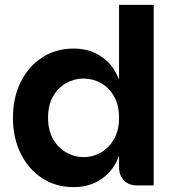

<svg xmlns="http://www.w3.org/2000/svg" viewBox="-20 -760 718 787"><path d="M282 7Q209 7 153 -29.5Q97 -66 65 -130.5Q33 -195 33 -277Q33 -360 65 -424Q97 -488 153 -524.5Q209 -561 282 -561Q348 -561 397 -527Q446 -493 468 -433V-740H610V0H542Q508 0 488 -20.5Q468 -41 468 -75V-122Q446 -61 397 -27Q348 7 282 7ZM322 -116Q361 -116 394 -135Q427 -154 447.5 -190Q468 -226 468 -277Q468 -329 447.5 -365Q427 -401 394 -419.5Q361 -438 322 -438Q285 -438 251.5 -419.5Q218 -401 197.5 -365Q177 -329 177 -277Q177 -226 197.5 -190Q218 -154 251.5 -135Q285 -116 322 -116Z"/></svg>

Font: Parkinsans SemiBold
Style: Regular
Weight: 600
Designer: Red Stone, Indian Type Foundry
Foundry: Indian Type Foundry
Version: Version 1.000